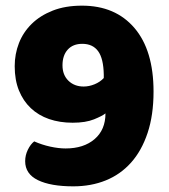

<svg xmlns="http://www.w3.org/2000/svg" viewBox="-20 -643 598 679"><path d="M212 -118Q276 -118 314.5 -151Q353 -184 353 -242Q342 -233 312.5 -221Q283 -209 237 -209Q191 -209 153.5 -222Q116 -235 89 -260.5Q62 -286 47 -323Q32 -360 32 -409Q32 -452 47 -490.5Q62 -529 92 -558.5Q122 -588 166.5 -605.5Q211 -623 270 -623Q388 -623 455.5 -544Q523 -465 523 -319Q523 -236 502 -173Q481 -110 443.5 -68Q406 -26 354 -5Q302 16 239 16Q159 16 114 -6Q69 -28 69 -73Q69 -94 78.5 -113.5Q88 -133 101 -143Q128 -131 157.5 -124.5Q187 -118 212 -118ZM276 -337Q295 -337 314.5 -345Q334 -353 347 -367V-379Q346 -436 327 -462Q308 -488 271 -488Q238 -488 219.5 -467.5Q201 -447 201 -412Q201 -378 222 -357.5Q243 -337 276 -337Z"/></svg>

Font: BALOOCHETTANREGULAR
Style: Book
Weight: 400
Designer: Maithili Shingre and Ek Type
Foundry: Ek Type
Version: Version 1.100;PS 1.000;hotconv 1.0.88;makeotf.lib2.5.647800;